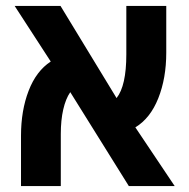

<svg xmlns="http://www.w3.org/2000/svg" viewBox="-20 -629 640 649"><path d="M185.5 -176V0H51V-170Q51 -255.5 76.8 -322.2Q102.5 -389 151.5 -421L29.5 -609H184.5L374 -297.5Q407 -339 407 -445V-609H542V-451Q542 -364.5 515 -296.8Q488 -229 437.5 -198.5L570.5 0H415.5L217.5 -317.5Q202 -295 193.8 -259Q185.5 -223 185.5 -176Z"/></svg>

Font: JuliaMono
Style: Bold
Weight: 700
Monospace: yes
Designer: cormullion
Foundry: corm
Version: Version 0.055; ttfautohint (v1.8.4)